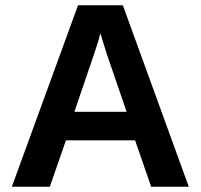

<svg xmlns="http://www.w3.org/2000/svg" viewBox="-20 -708 762 728"><path d="M230 -175.8 168.9 0H24.9L275.9 -688H445.8L695.8 0H553.2L492.2 -175.8ZM360.8 -582Q356 -562.5 347.2 -535.2Q338.4 -507.8 334.5 -496.6L262.2 -284.2H460L385.7 -501Q378.9 -521 373 -541.5Q367.2 -562 360.8 -582Z"/></svg>

Font: Arimo
Style: Bold
Weight: 700
Designer: Steve Matteson
Foundry: Monotype Imaging Inc.
Version: Version 1.33